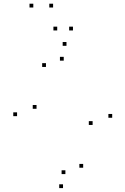

<svg xmlns="http://www.w3.org/2000/svg" viewBox="-20 -970 660 1010"><path d="M570.2 -350.5V-370.5H550.2V-350.5ZM329.7 -729V-749H309.7V-729ZM69.8 -359V-379H49.8V-359ZM311.5 19.5V-0.5H291.5V19.5ZM172.2 -397.7V-417.7H152.2V-397.7ZM221.8 -617.8V-637.8H201.8V-617.8ZM315.3 -651V-671H295.3V-651ZM467.2 -312.7V-332.7H447.2V-312.7ZM417.5 -87.7V-107.7H397.5V-87.7ZM324 -54.2V-74.2H304V-54.2ZM259.3 -930.5V-950.5H239.3V-930.5ZM155.2 -930.5V-950.5H135.2V-930.5ZM281 -809.8V-829.8H261V-809.8ZM363.8 -809.8V-829.8H343.8V-809.8Z"/></svg>

Font: Monaspace Argon Dots Var
Style: Regular
Weight: 400
Designer: Riley Cran and the Lettermatic Team
Version: Version 1.100 (Monaspace Argon Dots)